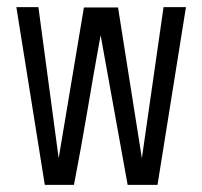

<svg xmlns="http://www.w3.org/2000/svg" viewBox="-20 -520 569 540"><path d="M312 -499 379 -75 440 -500H503L423 0H339L263 -421Q244 -317 226 -210Q208 -103 188 0H106L26 -500H88L145 -75L216 -499Z"/></svg>

Font: Marvel
Style: Bold
Weight: 700
Designer: Carolina Trebol
Foundry: Carolina Trebol
Version: Version 1.001